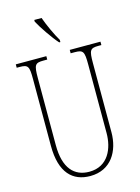

<svg xmlns="http://www.w3.org/2000/svg" viewBox="-137 -1007 795 1093"><g transform="rotate(-15 260.0 -460.5)"><path d="M281 -771H288V-784C265 -822 236 -886 220 -931H177V-921C195 -886 248 -807 281 -771ZM256 10C379 10 436 -89 436 -200V-607C436 -683 442 -694 492 -694H509V-714H328V-694H352C402 -694 408 -683 408 -607V-202C408 -114 369 -15 257 -15C169 -15 111 -74 111 -210V-606C111 -684 118 -694 167 -694H190V-714H10V-694H27C77 -694 83 -683 83 -609V-214C83 -55 153 10 256 10Z"/></g></svg>

Font: Noto Serif Hebrew ExtraCondensed Thin
Style: Regular
Weight: 100
Width: 2
Designer: Monotype Design Team
Foundry: Monotype Imaging Inc.
Version: Version 2.004